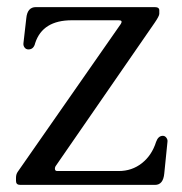

<svg xmlns="http://www.w3.org/2000/svg" viewBox="-20 -520 512 540"><path d="M416 0H37Q25 0 25 -11V-20Q25 -30 30 -37L320 -453Q326 -463 314 -463H182Q100 -463 79 -399Q75 -381 60 -381Q53 -381 49 -386.5Q45 -392 46 -399L54 -469Q57 -500 81 -500H415Q428 -500 428 -491V-481Q428 -475 415 -456L138 -55Q134 -50 134.5 -44.5Q135 -39 141 -39H314Q351 -39 379 -61Q407 -83 419 -121Q425 -138 438 -138Q444 -138 448 -132.5Q452 -127 451 -121L442 -32Q439 0 416 0Z"/></svg>

Font: Lustria
Style: Regular
Weight: 400
Designer: Matthew Desmond
Foundry: Matthew Desmond
Version: Version 001.001; ttfautohint (v1.6)